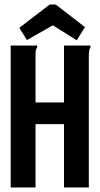

<svg xmlns="http://www.w3.org/2000/svg" viewBox="-20 -823 440 843"><path d="M27 -623H143V-614Q138 -608 137 -601Q136 -594 136 -577V-373H261V-623H377V-614Q373 -608 371.5 -601Q370 -594 370 -577V0H261V-278H136V0H27ZM98 -647 65 -701 198 -803H225L353 -704L317 -646L212 -712Z"/></svg>

Font: Inconsolata Condensed ExtraBold
Style: Regular
Weight: 800
Width: 3
Monospace: yes
Designer: Raph Levien, Cyreal, Brenton Simpson
Foundry: Raph Levien, Cyreal, Google
Version: Version 3.001; ttfautohint (v1.8.2.53-6de2)